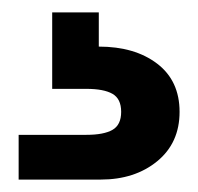

<svg xmlns="http://www.w3.org/2000/svg" viewBox="-20 -27 319 309"><path d="M139 48Q197 48 233 75.5Q269 103 269 153Q269 203 233 232.5Q197 262 142 262H10V190H119Q147 190 161 182Q175 174 175 153Q175 132 161 124Q147 116 119 116H64V-7H139Z"/></svg>

Font: Fz Poppins Med
Style: Regular
Weight: 500
Designer: Ninad Kale (Devanagari), Jonny Pinhorn (Latin)
Foundry: Indian Type Foundry
Version: Vit hóa bi Vntype.Com & FontZin.Com